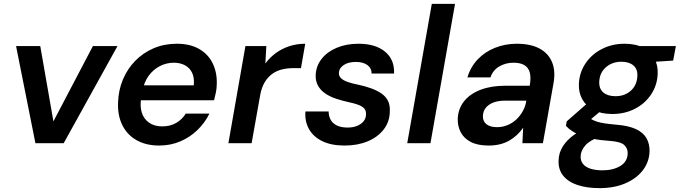

<svg xmlns="http://www.w3.org/2000/svg" viewBox="-20 -740 3512 992"><path d="M163 0 63 -502H188L256 -113L460 -502H587L309 0Z M802 12Q735 12 686 -15.5Q637 -43 612 -93.5Q587 -144 590 -211Q592 -274 615 -329Q638 -384 678.5 -425.5Q719 -467 773.5 -490.5Q828 -514 894 -514Q962 -514 1009 -487Q1056 -460 1079 -412.5Q1102 -365 1100 -306Q1100 -285 1095.5 -262.5Q1091 -240 1086 -222H676L690 -299H981Q985 -337 973 -363Q961 -389 936 -402.5Q911 -416 878 -416Q841 -416 807 -399Q773 -382 748.5 -349Q724 -316 715 -265L710 -236Q702 -192 712.5 -158.5Q723 -125 750.5 -106Q778 -87 818 -87Q860 -87 890.5 -105Q921 -123 940 -153H1062Q1039 -106 1000.5 -68.5Q962 -31 911.5 -9.5Q861 12 802 12Z M1160 0 1248 -502H1356L1351 -412Q1375 -444 1406 -466.5Q1437 -489 1475.5 -501.5Q1514 -514 1557 -514L1535 -388H1495Q1464 -388 1436 -381Q1408 -374 1385.5 -357.5Q1363 -341 1347 -314Q1331 -287 1324 -247L1280 0Z M1760 12Q1692 12 1645.5 -10.5Q1599 -33 1576.5 -73Q1554 -113 1558 -164H1678Q1678 -141 1688 -122Q1698 -103 1720 -92Q1742 -81 1776 -81Q1805 -81 1826 -90Q1847 -99 1859 -114Q1871 -129 1871 -150Q1872 -169 1861 -180.5Q1850 -192 1828.5 -199.5Q1807 -207 1778 -213Q1746 -220 1715 -230.5Q1684 -241 1660.5 -257Q1637 -273 1623.5 -296.5Q1610 -320 1611 -352Q1613 -399 1641.5 -435.5Q1670 -472 1719.5 -493Q1769 -514 1832 -514Q1920 -514 1969.5 -473Q2019 -432 2016 -360H1900Q1900 -388 1878 -404Q1856 -420 1818 -420Q1780 -420 1756 -404Q1732 -388 1731 -364Q1730 -348 1741.5 -336.5Q1753 -325 1775 -317Q1797 -309 1828 -303Q1866 -295 1896.5 -284Q1927 -273 1950 -257.5Q1973 -242 1984.5 -219Q1996 -196 1994 -163Q1993 -110 1962 -70.5Q1931 -31 1879 -9.5Q1827 12 1760 12Z M2084 0 2211 -720H2331L2204 0Z M2505 12Q2448 12 2412.5 -6.5Q2377 -25 2360.5 -56.5Q2344 -88 2345 -126Q2347 -178 2377.5 -216.5Q2408 -255 2462.5 -276Q2517 -297 2590 -297H2717Q2724 -338 2717.5 -364Q2711 -390 2690 -403Q2669 -416 2633 -416Q2593 -416 2560 -397Q2527 -378 2514 -340H2395Q2411 -394 2448 -433Q2485 -472 2537.5 -493Q2590 -514 2650 -514Q2721 -514 2767 -489.5Q2813 -465 2832 -419.5Q2851 -374 2840 -311L2785 0H2679L2683 -80Q2669 -60 2651 -43Q2633 -26 2611 -13.5Q2589 -1 2562.5 5.5Q2536 12 2505 12ZM2548 -83Q2576 -83 2602 -93.5Q2628 -104 2648 -123Q2668 -142 2681.5 -166.5Q2695 -191 2699 -218V-220H2590Q2554 -220 2528.5 -210Q2503 -200 2489.5 -182.5Q2476 -165 2475 -141Q2474 -113 2493.5 -98Q2513 -83 2548 -83Z M3078 232Q3012 232 2964 216Q2916 200 2890 168Q2864 136 2866 89Q2867 50 2887.5 17Q2908 -16 2945.5 -43Q2983 -70 3035 -90L3078 -33Q3027 -15 3004 11.5Q2981 38 2980 67Q2979 91 2992.5 107.5Q3006 124 3032 132Q3058 140 3093 140Q3148 140 3185 117.5Q3222 95 3223 53Q3224 27 3205.5 9.5Q3187 -8 3131 -12Q3084 -15 3047.5 -22.5Q3011 -30 2983 -40Q2955 -50 2935.5 -63Q2916 -76 2904 -90L2908 -113L3028 -218L3111 -189L2975 -76L3015 -137Q3027 -129 3038.5 -122.5Q3050 -116 3066 -111Q3082 -106 3105 -102.5Q3128 -99 3162 -96Q3227 -91 3265.5 -73Q3304 -55 3320.5 -25.5Q3337 4 3336 43Q3334 97 3301.5 139.5Q3269 182 3211.5 207Q3154 232 3078 232ZM3143 -151Q3086 -151 3047 -171.5Q3008 -192 2988.5 -227Q2969 -262 2971 -306Q2973 -364 3004.5 -411.5Q3036 -459 3089 -486.5Q3142 -514 3207 -514Q3265 -514 3303.5 -493.5Q3342 -473 3361 -438Q3380 -403 3378 -359Q3376 -301 3345 -253.5Q3314 -206 3261.5 -178.5Q3209 -151 3143 -151ZM3160 -243Q3208 -243 3239.5 -271.5Q3271 -300 3273 -347Q3275 -383 3252.5 -402Q3230 -421 3191 -421Q3143 -421 3110.5 -392.5Q3078 -364 3076 -317Q3075 -281 3097.5 -262Q3120 -243 3160 -243ZM3273 -415 3265 -502H3472L3458 -427Z"/></svg>

Font: DM Sans 16pt SemiBold
Style: Italic
Weight: 600
Italic angle: -10°
Version: Version 4.004;gftools[0.9.30]